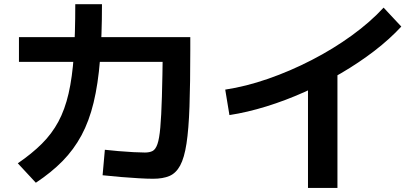

<svg xmlns="http://www.w3.org/2000/svg" viewBox="-20 -839 2040 932"><path d="M723.3 28.7Q694.3 28.7 653.3 26.3Q612.3 24 567 20.2Q521.7 16.3 478 11.7L489 -112Q517 -108.6 554.7 -105.5Q592.3 -102.3 628 -100.4Q663.7 -98.6 683.4 -98.6Q706 -98.6 720.5 -106Q735 -113.3 744.2 -139.5Q753.4 -165.6 758.2 -220.3Q763.1 -275 765.9 -369.3Q768.7 -463.7 770.4 -608.7L839.4 -538.7H72V-658.7H903.7V-595.4Q903.7 -433.3 899.8 -322.5Q896 -211.7 885.3 -142.2Q874.7 -72.7 854.5 -35.5Q834.3 1.7 802.5 15.2Q770.7 28.7 723.3 28.7ZM66.4 -46.3Q134.7 -93 183.2 -141.3Q231.7 -189.6 263.4 -248.5Q295 -307.3 313 -385.5Q331 -463.7 338.2 -569.5Q345.4 -675.3 345.4 -818.7H475Q475 -665.7 465.5 -548Q456 -430.3 434.3 -340.7Q412.6 -251 375.5 -182Q338.3 -113 284 -57.5Q229.6 -2 154 48Z M1073.3 -404Q1173 -419 1280.7 -456.3Q1388.4 -493.6 1492.9 -547.5Q1597.4 -601.3 1687.5 -666.6Q1777.7 -732 1842 -802L1928 -710Q1872 -649.4 1797.7 -592.2Q1723.3 -535 1637 -484.4Q1550.7 -433.7 1458.2 -392.4Q1365.7 -351 1273 -322.4Q1180.3 -293.7 1093.7 -280.4ZM1475 73.3V-500.3H1618V73.3Z"/></svg>

Font: M PLUS 2 Thin
Style: Regular
Weight: 100
Designer: Coji Morishita
Foundry: UNDERFOREST DESIGN
Version: Version 1.001